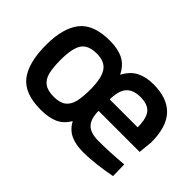

<svg xmlns="http://www.w3.org/2000/svg" viewBox="-89 -760 1022 1022"><g transform="rotate(45 422.0 -249.5)"><path d="M42 -253Q42 -381 93.5 -445.5Q145 -510 266 -510Q328 -510 368.5 -489.5Q409 -469 433 -420Q459 -469 499 -489.5Q539 -510 594 -510Q700 -510 752.5 -454Q805 -398 805 -282L797 -203H488Q488 -144 514 -116.5Q540 -89 602 -89Q685 -89 786 -98L788 -12Q745 -3 687.5 4Q630 11 586 11Q528 11 490 -7Q452 -25 429 -67Q405 -25 366 -7Q327 11 266 11Q143 11 92.5 -55Q42 -121 42 -253ZM697 -288Q697 -356 673 -384.5Q649 -413 594 -413Q539 -413 513 -383Q487 -353 487 -288ZM377 -252Q377 -336 352 -374Q327 -412 266 -412Q202 -412 177.5 -375.5Q153 -339 153 -253Q153 -193 162 -158Q171 -123 195.5 -105Q220 -87 266 -87Q311 -87 335 -105Q359 -123 368 -158.5Q377 -194 377 -252Z"/></g></svg>

Font: Cairo SemiBold
Style: Regular
Weight: 600
Designer: Mohamed Gaber, Accademia di Belle Arti di Urbino and others
Foundry: Kief Type Foundry, Accademia di Belle Arti di Urbino and others
Version: Version 3.011